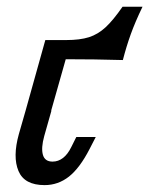

<svg xmlns="http://www.w3.org/2000/svg" viewBox="-20 -533 440 566"><path d="M113.6 -414.9H189.8L130.8 -206.7H55.4ZM137.8 -414.9H175.2Q215.6 -414.9 242.2 -423.3Q268.8 -431.8 291.4 -452.7Q313.9 -473.6 341.2 -513.1H400.1Q378.3 -467.8 365.4 -431.9Q352.5 -396 342.2 -356Q259.9 -358.4 168.8 -358.4H126.5ZM134.9 -56.6Q151.8 -56.6 165.8 -67.4Q179.8 -78.2 190.3 -99.8L205 -129.2H262.3L244.1 -93.8Q215.3 -37.8 183.4 -12.5Q151.4 12.7 111.5 12.7Q52 12.7 34.5 -28.9Q16.9 -70.5 35.6 -137.7L55.4 -206.7H131.6L110.4 -131.9Q100.7 -96.6 106.5 -76.6Q112.2 -56.6 134.9 -56.6Z"/></svg>

Font: Playfair Micro SmCond SmLight
Style: Italic
Weight: 360
Width: 4
Italic angle: -15.6°
Designer: Claus Eggers Sørensen
Foundry: Claus Eggers Sørensen
Version: Version 2.203;Glyphs 3.3 (3326)